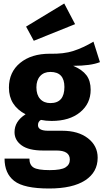

<svg xmlns="http://www.w3.org/2000/svg" viewBox="-20 -855 591 1097"><path d="M347 -835 409 -717 173 -622 129 -703ZM514 -617 551 -500Q499 -479 398 -479Q450 -457 474 -425Q498 -393 498 -342Q498 -263 437.5 -213.5Q377 -164 275 -164Q242 -164 214 -170Q197 -161 197 -140Q197 -108 255 -108H335Q427 -108 482.5 -65Q538 -22 538 46Q538 129 466.5 175.5Q395 222 260 222Q117 222 61.5 179Q6 136 6 51H148Q148 87 171.5 102Q195 117 264 117Q329 117 354 101.5Q379 86 379 57Q379 5 303 5H226Q144 5 103.5 -24.5Q63 -54 63 -100Q63 -162 126 -202Q31 -252 31 -354Q31 -443 95 -495.5Q159 -548 264 -548Q344 -546 399.5 -564Q455 -582 514 -617ZM268 -444Q231 -444 209.5 -420.5Q188 -397 188 -356Q188 -313 209.5 -289.5Q231 -266 268 -266Q348 -266 348 -358Q348 -444 268 -444Z"/></svg>

Font: FiraGO
Style: Bold
Weight: 700
Designer: bBox Type
Foundry: bBox Type GmbH
Version: Version 1.001;PS 001.001;hotconv 1.0.88;makeotf.lib2.5.64775